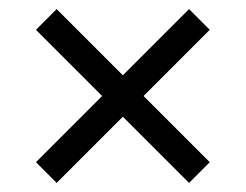

<svg xmlns="http://www.w3.org/2000/svg" viewBox="-20 -591 540 422"><path d="M104.5 -189 59 -234.5 204.5 -380 59 -525.5 104.5 -571 250 -425.5 395.5 -571 441 -525.5 295.5 -380 441 -234.5 395.5 -189 250 -334.5Z"/></svg>

Font: Encode Sans
Style: Regular
Weight: 400
Designer: Multiple Designers
Foundry: Impallari Type
Version: Version 3.002; ttfautohint (v1.8.3) -l 8 -r 50 -G 200 -x 14 